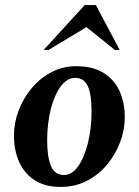

<svg xmlns="http://www.w3.org/2000/svg" viewBox="-20 -727 547 757"><path d="M219 10Q157 10 116 -17Q75 -44 55 -89.5Q35 -135 35 -192Q35 -243 53.5 -291.5Q72 -340 105 -379.5Q138 -419 183 -442.5Q228 -466 280 -466Q346 -466 388.5 -439.5Q431 -413 451.5 -367.5Q472 -322 472 -264Q472 -216 454 -167.5Q436 -119 403 -79Q370 -39 323.5 -14.5Q277 10 219 10ZM232 -37Q264 -37 288.5 -72Q313 -107 327 -164.5Q341 -222 341 -288Q341 -355 326 -387.5Q311 -420 276 -420Q245 -420 220 -387Q195 -354 180.5 -297.5Q166 -241 166 -172Q166 -110 180.5 -73.5Q195 -37 232 -37ZM152 -530 314 -707H358L452 -530H433L321 -620L171 -530Z"/></svg>

Font: Spectral
Style: Bold Italic
Weight: 700
Italic angle: -10°
Designer: Jean-Baptiste Levee
Foundry: Production Type
Version: Version 2.001